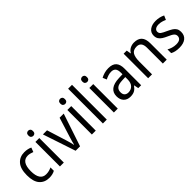

<svg xmlns="http://www.w3.org/2000/svg" viewBox="189 -1859 2967 2967"><g transform="rotate(-45 1673.0 -375.0)"><path d="M271 10Q170 10 110.5 -57Q51 -124 51 -265Q51 -407 112.5 -476.5Q174 -546 276 -546Q313 -546 346.5 -538.5Q380 -531 403 -519L376 -448Q354 -457 327 -464Q300 -471 277 -471Q139 -471 139 -266Q139 -167 173 -115.5Q207 -64 274 -64Q309 -64 339 -72Q369 -80 395 -93V-19Q344 10 271 10Z M553 -738Q574 -738 588 -724Q602 -710 602 -681Q602 -653 588 -639Q574 -625 553 -625Q531 -625 516.5 -639Q502 -653 502 -681Q502 -710 516 -724Q530 -738 553 -738ZM594 -536V0H509V-536Z M852 0 673 -536H763L862 -219Q872 -187 882.5 -149Q893 -111 898 -84H902Q906 -105 916.5 -142Q927 -179 937 -212L1038 -536H1128L949 0Z M1251 -738Q1272 -738 1286 -724Q1300 -710 1300 -681Q1300 -653 1286 -639Q1272 -625 1251 -625Q1229 -625 1214.5 -639Q1200 -653 1200 -681Q1200 -710 1214 -724Q1228 -738 1251 -738ZM1292 -536V0H1207V-536Z M1533 0H1448V-760H1533Z M1732 -738Q1753 -738 1767 -724Q1781 -710 1781 -681Q1781 -653 1767 -639Q1753 -625 1732 -625Q1710 -625 1695.5 -639Q1681 -653 1681 -681Q1681 -710 1695 -724Q1709 -738 1732 -738ZM1773 -536V0H1688V-536Z M2112 -546Q2201 -546 2242.5 -501Q2284 -456 2284 -364V0H2221L2206 -75H2203Q2173 -32 2137.5 -11Q2102 10 2044 10Q1975 10 1934 -32Q1893 -74 1893 -149Q1893 -229 1949.5 -273Q2006 -317 2120 -321L2200 -324V-357Q2200 -422 2175.5 -449Q2151 -476 2104 -476Q2069 -476 2035.5 -465Q2002 -454 1971 -438L1944 -502Q1978 -521 2021 -533.5Q2064 -546 2112 -546ZM2132 -260Q2049 -257 2015 -229Q1981 -201 1981 -149Q1981 -103 2004.5 -81Q2028 -59 2067 -59Q2125 -59 2162.5 -98Q2200 -137 2200 -213V-263Z M2672 -546Q2757 -546 2800 -500Q2843 -454 2843 -355V0H2758V-345Q2758 -473 2657 -473Q2582 -473 2552 -424.5Q2522 -376 2522 -278V0H2437V-536H2505L2517 -463H2522Q2545 -505 2585.5 -525.5Q2626 -546 2672 -546Z M3305 -147Q3305 -70 3254 -30Q3203 10 3114 10Q3065 10 3028 1.5Q2991 -7 2963 -23V-104Q2991 -87 3031.5 -74.5Q3072 -62 3114 -62Q3170 -62 3196 -83Q3222 -104 3222 -140Q3222 -171 3198.5 -193Q3175 -215 3109 -243Q3063 -263 3030.5 -284Q2998 -305 2980 -333.5Q2962 -362 2962 -405Q2962 -471 3012.5 -508.5Q3063 -546 3145 -546Q3188 -546 3226 -537Q3264 -528 3298 -511L3268 -443Q3239 -457 3207 -466Q3175 -475 3141 -475Q3095 -475 3069.5 -457Q3044 -439 3044 -409Q3044 -375 3070.5 -355.5Q3097 -336 3163 -307Q3207 -287 3239 -266.5Q3271 -246 3288 -217.5Q3305 -189 3305 -147Z"/></g></svg>

Font: Noto Sans Myanmar SemiCondensed
Style: Regular
Weight: 400
Width: 4
Designer: Monotype Design Team
Foundry: Monotype Imaging Inc.
Version: Version 2.107; ttfautohint (v1.8.4.7-5d5b)